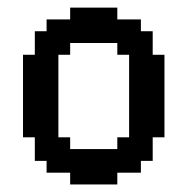

<svg xmlns="http://www.w3.org/2000/svg" viewBox="-20 -489 496 509"><path d="M291 -93.8V-125H322.3V-343.8H291V-375H166V-343.8H134.8V-125H166V-93.8ZM166 0V-31.2H103.5V-62.5H72.3V-125H41V-343.8H72.3V-406.2H103.5V-437.5H166V-468.8H291V-437.5H353.5V-406.2H384.8V-343.8H416V-125H384.8V-62.5H353.5V-31.2H291V0Z"/></svg>

Font: Terminal Grotesque
Style: Regular
Weight: 400
Designer: Raphaël Bastide
Foundry: http://raphaelbastide.com
Version: Version 1.0